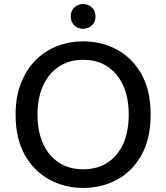

<svg xmlns="http://www.w3.org/2000/svg" viewBox="-20 -912 821 947"><path d="M390 15Q300 15 224 -26Q148 -67 102.5 -147.5Q57 -228 57 -347Q57 -436 84 -503.5Q111 -571 157 -616.5Q203 -662 263 -685Q323 -708 390 -708Q481 -708 556.5 -667.5Q632 -627 677.5 -546.5Q723 -466 723 -347Q723 -228 678 -147.5Q633 -67 557.5 -26Q482 15 390 15ZM390 -77Q460 -77 510.5 -110Q561 -143 588 -203.5Q615 -264 615 -347Q615 -471 554.5 -544Q494 -617 390 -617Q321 -617 270.5 -583.5Q220 -550 192.5 -489.5Q165 -429 165 -347Q165 -264 192.5 -203.5Q220 -143 270.5 -110Q321 -77 390 -77ZM390 -770Q365 -770 347 -786.5Q329 -803 329 -831Q329 -859 347 -875.5Q365 -892 390 -892Q415 -892 433 -875.5Q451 -859 451 -831Q451 -803 433 -786.5Q415 -770 390 -770Z"/></svg>

Font: Ubuntu Sans Medium
Style: Regular
Weight: 500
Designer: Dalton Maag Ltd
Foundry: Dalton Maag Ltd
Version: Version 1.006; ttfautohint (v1.8.4.7-5d5b)